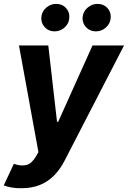

<svg xmlns="http://www.w3.org/2000/svg" viewBox="-54 -785 672 1009"><path d="M58.2 204.1Q29.6 204.6 5.3 200.1Q-18.9 195.7 -34.2 189.1L18.8 76L21.6 77Q58.3 89.2 85.5 81.8Q112.7 74.5 134.6 37.7L148 14.6L45.7 -545.9H199.8L245.7 -144.5H251.6L432 -545.9H597.7L285.5 59.2Q262.9 103.5 231.2 136.2Q199.5 168.8 156.9 186.5Q114.4 204.1 58.2 204.1ZM233.6 -620.3Q199.9 -620.1 179.4 -644.3Q158.9 -668.5 164.1 -701.6Q168.5 -728.2 190.8 -746.3Q213.1 -764.4 240.6 -764.6Q274.6 -764.4 294.7 -740.7Q314.8 -717 309.2 -683.4Q305.5 -657.5 283.4 -638.8Q261.4 -620.1 233.6 -620.3ZM450.6 -620.3Q417.4 -620.1 396.5 -644.1Q375.7 -668.1 381.1 -701.6Q385.8 -728.2 408.2 -746.3Q430.6 -764.4 457.6 -764.6Q492.1 -764.4 512.2 -740.7Q532.3 -717 526.8 -683.4Q522.5 -657.5 500.7 -638.8Q478.9 -620.1 450.6 -620.3Z"/></svg>

Font: Inter Tight
Style: Italic
Weight: 400
Italic angle: -9.39999°
Designer: Rasmus Andersson
Foundry: rsms
Version: Version 3.002